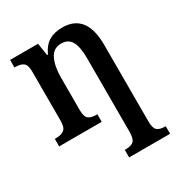

<svg xmlns="http://www.w3.org/2000/svg" viewBox="-184 -671 965 1035"><g transform="rotate(-30 298.5 -153.5)"><path d="M318 193H324Q358 193 373.5 179Q389 165 389 121V-338Q389 -406 370 -440.5Q351 -475 307 -475Q258 -475 236.5 -430.5Q215 -386 215 -315V-113Q215 -73 231 -60Q247 -47 281 -47H286V0H21V-47H29Q63 -47 80 -61Q97 -75 97 -117V-423Q97 -463 80 -476Q63 -489 29 -489H25V-536H199L211 -459H216Q239 -508 273 -527.5Q307 -547 355 -547Q505 -547 505 -352V123Q505 166 520.5 179.5Q536 193 569 193H573V240H318Z"/></g></svg>

Font: Noto Serif NarrowSemiBold
Style: Regular
Weight: 600
Width: 4
Designer: Monotype Design Team
Foundry: Monotype Imaging Inc.
Version: Version 1.001